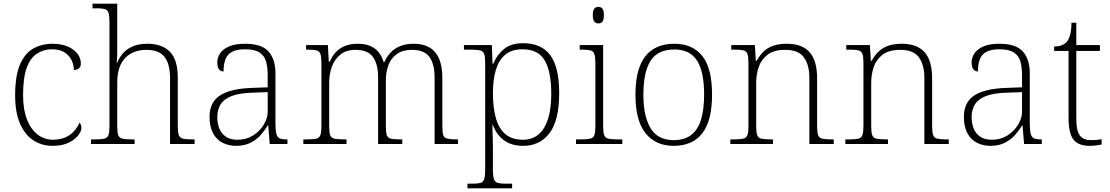

<svg xmlns="http://www.w3.org/2000/svg" viewBox="-20 -780 6013 1040"><path d="M264 10Q208 10 162 -19Q116 -48 89 -109Q62 -170 62 -263Q62 -370 88.5 -431Q115 -492 161 -517.5Q207 -543 265 -543Q311 -543 345.5 -528.5Q380 -514 399 -490Q418 -466 418 -435Q418 -424 413.5 -416.5Q409 -409 400.5 -405Q392 -401 380 -401Q380 -430 367 -455.5Q354 -481 328.5 -497Q303 -513 262 -513Q216 -513 180 -489.5Q144 -466 124.5 -412Q105 -358 105 -264Q105 -186 126.5 -132Q148 -78 184.5 -50.5Q221 -23 268 -23Q308 -24 335.5 -36.5Q363 -49 381.5 -70Q400 -91 411 -116Q416 -110 418.5 -103Q421 -96 421 -86Q421 -69 403 -46Q385 -23 350.5 -6.5Q316 10 264 10Z M473 0V-25H495Q529 -25 545.5 -29Q562 -33 567.5 -48.5Q573 -64 573 -98V-659Q573 -695 567.5 -711Q562 -727 546.5 -731Q531 -735 503 -735H481V-760H615V-494Q615 -484 614.5 -473Q614 -462 613 -453Q612 -444 612 -439H614Q625 -466 644.5 -489.5Q664 -513 697 -528Q730 -543 779 -543Q858 -543 900.5 -499.5Q943 -456 943 -359V-98Q943 -64 948.5 -48.5Q954 -33 970.5 -29Q987 -25 1020 -25H1034V0H901V-357Q901 -434 871 -472Q841 -510 773 -510Q725 -510 689 -490Q653 -470 634 -431Q615 -392 615 -331V-97Q615 -63 620.5 -48Q626 -33 643 -29Q660 -25 693 -25H709V0Z M1259 10Q1219 10 1186 -6.5Q1153 -23 1134 -58.5Q1115 -94 1115 -147Q1115 -226 1171.5 -263Q1228 -300 1347 -304L1430 -307V-371Q1430 -413 1422 -444.5Q1414 -476 1387.5 -494.5Q1361 -513 1308 -513Q1261 -513 1235.5 -498.5Q1210 -484 1200.5 -457Q1191 -430 1191 -393Q1175 -393 1166 -405Q1157 -417 1157 -443Q1157 -467 1171.5 -490Q1186 -513 1219.5 -528Q1253 -543 1308 -543Q1397 -543 1434.5 -501Q1472 -459 1472 -383V-111Q1472 -76 1476.5 -57Q1481 -38 1493 -31.5Q1505 -25 1531 -25H1537V0H1441L1433 -100H1430Q1417 -78 1395 -52Q1373 -26 1339.5 -8Q1306 10 1259 10ZM1267 -23Q1314 -23 1350.5 -46Q1387 -69 1408.5 -104.5Q1430 -140 1430 -174V-281L1349 -278Q1276 -276 1234 -259.5Q1192 -243 1174.5 -214Q1157 -185 1157 -145Q1157 -112 1168 -84Q1179 -56 1203.5 -39.5Q1228 -23 1267 -23Z M1623 0V-25H1644Q1678 -25 1694 -29Q1710 -33 1715.5 -48.5Q1721 -64 1721 -98V-439Q1721 -473 1715.5 -488Q1710 -503 1695 -507Q1680 -511 1652 -511H1638V-536H1756L1761 -446H1766Q1781 -480 1803 -501.5Q1825 -523 1854 -533Q1883 -543 1917 -543Q1960 -543 1988 -530Q2016 -517 2033 -494.5Q2050 -472 2058 -444H2062Q2075 -473 2096 -495.5Q2117 -518 2148 -530.5Q2179 -543 2220 -543Q2299 -543 2337.5 -496.5Q2376 -450 2376 -359V-98Q2376 -64 2381 -48.5Q2386 -33 2403 -29Q2420 -25 2453 -25H2461V0H2334V-361Q2334 -433 2306 -471.5Q2278 -510 2212 -510Q2162 -510 2130.5 -488Q2099 -466 2084.5 -428.5Q2070 -391 2070 -346V-98Q2070 -64 2075 -48.5Q2080 -33 2096.5 -29Q2113 -25 2147 -25H2159V0H2028V-361Q2028 -432 2000.5 -471Q1973 -510 1905 -510Q1856 -510 1824.5 -485Q1793 -460 1778 -419.5Q1763 -379 1763 -331V-97Q1763 -63 1768.5 -48Q1774 -33 1791 -29Q1808 -25 1841 -25H1857V0Z M2512 240V215H2538Q2566 215 2581.5 211Q2597 207 2602.5 190.5Q2608 174 2608 139V-439Q2608 -473 2602.5 -488Q2597 -503 2580.5 -507Q2564 -511 2530 -511H2493V-536H2644L2648 -435H2652Q2671 -482 2709.5 -514Q2748 -546 2813 -546Q2913 -546 2961 -480.5Q3009 -415 3009 -276Q3009 -129 2957 -59.5Q2905 10 2814 10Q2751 10 2710.5 -19.5Q2670 -49 2649 -104H2647Q2647 -94 2647.5 -77.5Q2648 -61 2649 -37.5Q2650 -14 2650 18V140Q2650 175 2656 191Q2662 207 2677 211Q2692 215 2720 215H2754V240ZM2813 -23Q2888 -23 2927 -87.5Q2966 -152 2966 -272Q2966 -391 2931 -452Q2896 -513 2810 -513Q2751 -513 2716 -483Q2681 -453 2665.5 -400Q2650 -347 2650 -277Q2650 -199 2665.5 -142Q2681 -85 2717 -54Q2753 -23 2813 -23Z M3100 0V-25H3127Q3161 -25 3177.5 -29Q3194 -33 3199.5 -48Q3205 -63 3205 -97V-435Q3205 -471 3199.5 -487Q3194 -503 3178.5 -507Q3163 -511 3135 -511H3120V-536H3247V-98Q3247 -64 3252.5 -48.5Q3258 -33 3275 -29Q3292 -25 3325 -25H3351V0ZM3221 -653Q3208 -653 3199.5 -662.5Q3191 -672 3191 -698Q3191 -724 3199.5 -733.5Q3208 -743 3221 -743Q3235 -743 3243 -733.5Q3251 -724 3251 -698Q3251 -672 3243 -662.5Q3235 -653 3221 -653Z M3629 10Q3532 10 3477 -58Q3422 -126 3422 -267Q3422 -407 3475.5 -475Q3529 -543 3633 -543Q3731 -543 3784 -477Q3837 -411 3837 -267Q3837 -126 3784 -58Q3731 10 3629 10ZM3629 -21Q3690 -21 3726.5 -51Q3763 -81 3778.5 -136.5Q3794 -192 3794 -267Q3794 -392 3755.5 -452Q3717 -512 3633 -512Q3543 -512 3504 -451Q3465 -390 3465 -267Q3465 -150 3504 -85.5Q3543 -21 3629 -21Z M3936 0V-25H3956Q3990 -25 4006.5 -29Q4023 -33 4028.5 -48.5Q4034 -64 4034 -98V-439Q4034 -473 4028.5 -488Q4023 -503 4007.5 -507Q3992 -511 3964 -511H3941V-536H4069L4074 -450H4078Q4099 -487 4122.5 -506.5Q4146 -526 4175.5 -534.5Q4205 -543 4241 -543Q4325 -543 4365.5 -497Q4406 -451 4406 -356V-98Q4406 -64 4411.5 -48.5Q4417 -33 4433.5 -29Q4450 -25 4483 -25H4496V0H4364V-361Q4364 -427 4335 -468.5Q4306 -510 4233 -510Q4172 -510 4137.5 -483.5Q4103 -457 4089.5 -416.5Q4076 -376 4076 -331V-97Q4076 -63 4081.5 -48Q4087 -33 4103.5 -29Q4120 -25 4153 -25H4167V0Z M4559 0V-25H4579Q4613 -25 4629.5 -29Q4646 -33 4651.5 -48.5Q4657 -64 4657 -98V-439Q4657 -473 4651.5 -488Q4646 -503 4630.5 -507Q4615 -511 4587 -511H4564V-536H4692L4697 -450H4701Q4722 -487 4745.5 -506.5Q4769 -526 4798.5 -534.5Q4828 -543 4864 -543Q4948 -543 4988.5 -497Q5029 -451 5029 -356V-98Q5029 -64 5034.5 -48.5Q5040 -33 5056.5 -29Q5073 -25 5106 -25H5119V0H4987V-361Q4987 -427 4958 -468.5Q4929 -510 4856 -510Q4795 -510 4760.5 -483.5Q4726 -457 4712.5 -416.5Q4699 -376 4699 -331V-97Q4699 -63 4704.5 -48Q4710 -33 4726.5 -29Q4743 -25 4776 -25H4790V0Z M5345 10Q5305 10 5272 -6.5Q5239 -23 5220 -58.5Q5201 -94 5201 -147Q5201 -226 5257.5 -263Q5314 -300 5433 -304L5516 -307V-371Q5516 -413 5508 -444.5Q5500 -476 5473.5 -494.5Q5447 -513 5394 -513Q5347 -513 5321.5 -498.5Q5296 -484 5286.5 -457Q5277 -430 5277 -393Q5261 -393 5252 -405Q5243 -417 5243 -443Q5243 -467 5257.5 -490Q5272 -513 5305.5 -528Q5339 -543 5394 -543Q5483 -543 5520.5 -501Q5558 -459 5558 -383V-111Q5558 -76 5562.5 -57Q5567 -38 5579 -31.5Q5591 -25 5617 -25H5623V0H5527L5519 -100H5516Q5503 -78 5481 -52Q5459 -26 5425.5 -8Q5392 10 5345 10ZM5353 -23Q5400 -23 5436.5 -46Q5473 -69 5494.5 -104.5Q5516 -140 5516 -174V-281L5435 -278Q5362 -276 5320 -259.5Q5278 -243 5260.5 -214Q5243 -185 5243 -145Q5243 -112 5254 -84Q5265 -56 5289.5 -39.5Q5314 -23 5353 -23Z M5883 10Q5821 10 5794.5 -24Q5768 -58 5768 -142V-504H5690V-528Q5711 -528 5728 -534Q5745 -540 5756 -551Q5767 -562 5775 -586.5Q5783 -611 5784 -657H5810V-536H5938V-504H5810V-134Q5810 -73 5828.5 -47Q5847 -21 5888 -21Q5905 -21 5918 -22Q5931 -23 5947 -26V3Q5931 6 5915 8Q5899 10 5883 10Z"/></svg>

Font: Noto Serif Bengali ExtraLight
Style: Regular
Weight: 250
Version: Version 2.003